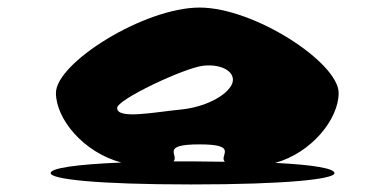

<svg xmlns="http://www.w3.org/2000/svg" viewBox="-20 -732 1003 508"><path d="M114 -274C114 -258 234 -244 486 -244C738 -244 865 -258 865 -274C865 -286 811 -296 708 -301C803 -327 876 -416 876 -486C876 -566 653 -712 508 -712C362 -712 128 -566 128 -486C128 -418 200 -329 301 -302C180 -297 114 -287 114 -274ZM290 -446C288 -468 467 -552 517 -558C569 -564 606 -540 594 -510C580 -478 521 -448 457 -442C393 -436 290 -415 290 -446ZM439 -305C455 -321 402 -350 508 -350C614 -350 558 -320 575 -304C546 -304 517 -305 486 -305Z"/></svg>

Font: Ampere
Style: UltExt
Weight: 400
Version: Version 1